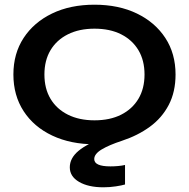

<svg xmlns="http://www.w3.org/2000/svg" viewBox="-20 -600 804 817"><path d="M499 -1Q444 17 412.5 36Q381 55 381 77Q381 108 450 108Q466 108 482.5 106.5Q499 105 512 102V185Q499 189 473 193Q447 197 420 197Q356 197 316.5 174Q277 151 277 112Q277 73 314 42Q351 11 424 -14L423 13Q413 14 403.5 14Q394 14 384 14Q281 14 202.5 -23Q124 -60 80.5 -127Q37 -194 37 -283Q37 -372 80.5 -438.5Q124 -505 201.5 -542.5Q279 -580 382 -580Q485 -580 562.5 -542.5Q640 -505 683.5 -438.5Q727 -372 727 -283Q727 -209 698 -153.5Q669 -98 617.5 -60.5Q566 -23 499 -1ZM169 -283Q169 -223 195 -179.5Q221 -136 269 -112Q317 -88 382 -88Q448 -88 495.5 -112Q543 -136 569 -179.5Q595 -223 595 -283Q595 -343 569 -386.5Q543 -430 495.5 -454Q448 -478 382 -478Q317 -478 269 -454Q221 -430 195 -386.5Q169 -343 169 -283Z"/></svg>

Font: Unbounded
Style: Regular
Weight: 400
Designer: Luke Prowse, Jean-Baptiste Morizot, Fátima Lázaro, Florian Runge
Foundry: NaN
Version: Version 1.701;gftools[0.9.28.dev5+ged2979d]